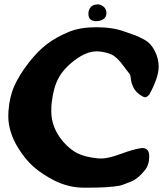

<svg xmlns="http://www.w3.org/2000/svg" viewBox="-20 -868 768 894"><path d="M475.6 -807.6Q475.6 -788.1 461.4 -778.8Q447.3 -769.5 428.7 -769.5H425.8Q408.2 -770.5 400.4 -778.3Q391.6 -788.1 391.6 -803.7Q391.6 -821.3 401.4 -833.5Q411.1 -845.7 427.7 -846.7Q428.7 -846.7 430.7 -847.2Q432.6 -847.7 433.6 -847.7Q450.2 -847.7 462.9 -836.4Q475.6 -825.2 475.6 -807.6ZM633.8 -177.7Q634.8 -177.7 637.7 -178.2Q640.6 -178.7 642.6 -178.7Q674.8 -178.7 674.8 -140.6Q674.8 -99.6 654.3 -75.2Q639.6 -56.6 623.5 -43Q607.4 -29.3 586.4 -21Q565.4 -12.7 550.8 -7.3Q536.1 -2 509.8 0.5Q483.4 2.9 471.2 3.9Q459 4.9 427.2 5.4Q395.5 5.9 385.7 5.9H371.1Q298.8 5.9 231.4 -28.3Q172.9 -58.6 134.8 -92.8Q96.7 -127 63.5 -180.7Q18.6 -254.9 18.6 -327.1Q18.6 -342.8 19.5 -351.6Q24.4 -418 46.9 -468.3Q69.3 -518.6 115.2 -578.1Q156.2 -629.9 197.3 -661.6Q238.3 -693.4 300.8 -719.7Q353.5 -741.2 428.7 -741.2Q506.8 -741.2 563.5 -719.7Q570.3 -716.8 592.3 -709.5Q614.3 -702.1 625 -697.3Q635.7 -692.4 652.3 -683.1Q668.9 -673.8 680.7 -660.6Q692.4 -647.5 701.2 -629.9Q718.8 -594.7 718.8 -557.6Q718.8 -507.8 675.8 -428.7Q664.1 -415 656.2 -415Q650.4 -415 640.6 -420.9Q614.3 -436.5 603 -457.5Q591.8 -478.5 589.8 -497.6Q587.9 -516.6 585 -521.5Q576.2 -532.2 562.5 -550.8Q548.8 -569.3 542 -577.6Q535.2 -585.9 523.9 -596.7Q512.7 -607.4 501 -613.3Q489.3 -619.1 473.6 -623Q450.2 -628.9 430.7 -628.9Q382.8 -628.9 328.1 -587.9Q275.4 -547.9 252 -503.4Q228.5 -459 220.7 -389.6Q218.8 -375 218.8 -348.6Q218.8 -274.4 273.4 -209Q306.6 -170.9 341.8 -153.8Q377 -136.7 432.6 -130.9Q439.5 -129.9 451.2 -129.9Q484.4 -129.9 542.5 -151.4Q600.6 -172.9 633.8 -177.7Z"/></svg>

Font: Essays1743
Style: Bold
Weight: 700
Designer: Based on the typeface in a 1743 English translation of the essays of Montaigne.  PostScript/TrueType font designed by Jo
Version: Version 002.100